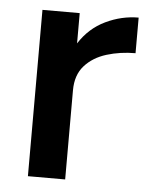

<svg xmlns="http://www.w3.org/2000/svg" viewBox="-43 -539 449 575"><g transform="rotate(5 181.5 -251.0)"><path d="M62 0V-500H174V-409Q204 -456 252 -479Q300 -502 351 -502V-395Q305 -395 264.5 -382.5Q224 -370 199 -342Q174 -314 174 -268V0Z"/></g></svg>

Font: Figtree Light SemiBold
Style: Regular
Weight: 600
Version: Version 2.002